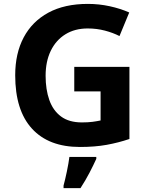

<svg xmlns="http://www.w3.org/2000/svg" viewBox="-20 -744 764 985"><path d="M361 -401H644V-31Q588 -12 527.5 -1Q467 10 390 10Q230 10 144 -84Q58 -178 58 -358Q58 -470 101.5 -552Q145 -634 228 -679Q311 -724 431 -724Q488 -724 543 -712Q598 -700 643 -680L593 -559Q560 -576 518 -587Q476 -598 430 -598Q364 -598 315.5 -568Q267 -538 240.5 -483.5Q214 -429 214 -355Q214 -285 233 -231Q252 -177 293 -146.5Q334 -116 400 -116Q432 -116 454.5 -119Q477 -122 496 -126V-275H361ZM474 61V71Q459 104 439 142.5Q419 181 393 221H306V208Q314 179 323 136Q332 93 336 61Z"/></svg>

Font: Noto IKEA Simplified Chinese
Style: Bold
Weight: 700
Designer: Monotype Design Team
Foundry: Monotype Imaging Inc.
Version: Version 1.100